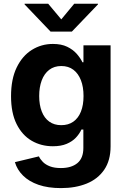

<svg xmlns="http://www.w3.org/2000/svg" viewBox="-20 -783 668 1019"><path d="M303.7 215.3Q234.9 215.3 184.3 197.8Q133.8 180.2 102.3 148.9Q70.8 117.7 59.1 77.6L186.5 46.9Q193.4 62 207.5 76.4Q221.7 90.8 245.1 99.9Q268.6 108.9 303.2 108.9Q358.9 108.9 390.6 82.8Q422.4 56.6 422.4 2.4V-95.7H412.1Q401.9 -72.8 382.8 -52.5Q363.8 -32.2 333.7 -19.5Q303.7 -6.8 260.7 -6.8Q198.2 -6.8 147.9 -36.1Q97.7 -65.4 68.1 -124.5Q38.6 -183.6 38.6 -272.5Q38.6 -363.3 68.6 -425Q98.6 -486.8 149.2 -518.3Q199.7 -549.8 260.7 -549.8Q305.7 -549.8 336.4 -534.9Q367.2 -520 387 -497.6Q406.7 -475.1 417.5 -452.6H422.9V-542.5H566.9V-6.3Q566.9 68.4 533.2 117.7Q499.5 167 440.2 191.2Q380.9 215.3 303.7 215.3ZM305.2 -118.7Q342.8 -118.7 369.1 -137.2Q395.5 -155.8 409.4 -190.4Q423.3 -225.1 423.3 -273.4Q423.3 -321.8 409.4 -357.4Q395.5 -393.1 369.4 -412.8Q343.3 -432.6 305.2 -432.6Q267.6 -432.6 241.2 -412.4Q214.8 -392.1 201.4 -356.2Q188 -320.3 188 -273.4Q188 -226.1 201.7 -191.2Q215.3 -156.2 241.5 -137.5Q267.6 -118.7 305.2 -118.7ZM235.8 -763.2 305.2 -680.2 374 -763.2H500V-759.8L361.3 -615.2H248.5L110.4 -759.8V-763.2Z"/></svg>

Font: Inter 16pt
Style: Bold
Weight: 700
Version: Version 4.001;git-66647c0bb